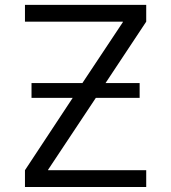

<svg xmlns="http://www.w3.org/2000/svg" viewBox="-20 -750 686 770"><path d="M106.4 -357.4V-417H310.5L472.7 -661.1V-663.1H80.1V-730.5H566.4V-663.1L403.3 -417H540V-357.4H364.3L172.9 -69.3V-67.4H566.4V0H80.1V-67.4L271.5 -357.4Z"/></svg>

Font: Gen Shin Gothic Normal
Style: Regular
Weight: 300
Designer: [Source Han Sans]
Ryoko NISHIZUKA  (kana & ideographs); Paul D. Hunt (Latin, Greek & Cyrillic); Wenlong ZHANG  (bopomofo
Version: Version 1.002.20150607